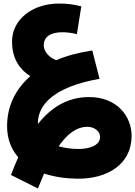

<svg xmlns="http://www.w3.org/2000/svg" viewBox="-20 -778 763 1084"><path d="M194 286C206 257 218 228 229 202C285 220 348 230 415 231C586 233 723 150 723 -11C723 -120 642 -230 483 -230C367 -230 273 -177 194 -78C194 -79 194 -80 194 -82C194 -185 281 -287 542 -333L501 -493C427 -482 358 -464 297 -438C256 -455 227 -487 227 -522C227 -570 265 -596 333 -596C353 -596 386 -593 414 -585L439 -742C396 -753 362 -758 313 -758C165 -758 48 -670 48 -543C48 -441 96 -383 151 -348C69 -276 20 -181 20 -66C20 6 43 64 83 110C69 141 55 175 42 210ZM474 -62C514 -62 545 -36 545 -5C545 42 488 63 424 63C386 63 346 58 311 48C359 -21 411 -62 474 -62Z"/></svg>

Font: Noto Sans Arabic UI Bk
Style: Regular
Weight: 900
Designer: Monotype Design Team, Nadine Chahine and Nizar Qandah
Foundry: Monotype Imaging Inc.
Version: Version 2.010